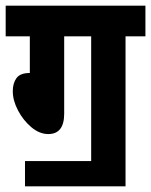

<svg xmlns="http://www.w3.org/2000/svg" viewBox="-20 -642 532 676"><path d="M68 -75H301V-514H206V-242Q206 -170 150 -170Q119 -170 90.5 -194Q62 -218 43.5 -253Q25 -288 25 -321Q25 -349 38 -367Q51 -385 85 -385V-514H0V-622H492V-514H422V14H68Z"/></svg>

Font: Noto Sans ExtraCondensed
Style: Bold
Weight: 700
Width: 2
Designer: Monotype Design Team
Foundry: Monotype Imaging Inc.
Version: Version 2.013; ttfautohint (v1.8.4.7-5d5b)